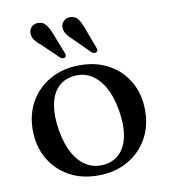

<svg xmlns="http://www.w3.org/2000/svg" viewBox="-80 -765 744 844"><g transform="rotate(-10 292.0 -342.5)"><path d="M294 -480Q367.5 -480 423.8 -448.8Q480 -417.5 511.5 -362Q543 -306.5 543 -233.5Q543 -163 511 -107.5Q479 -52 422 -20.2Q365 11.5 290.5 11.5Q217 11.5 161 -20Q105 -51.5 73.2 -107.2Q41.5 -163 41.5 -235Q41.5 -306 73.5 -361.2Q105.5 -416.5 162.2 -448.2Q219 -480 294 -480ZM329 -31.5Q371 -37.5 397.2 -65.8Q423.5 -94 432.2 -141.8Q441 -189.5 430 -254Q419 -319 394 -362Q369 -405 333.5 -424.2Q298 -443.5 255.5 -437Q213.5 -431 187.2 -402.8Q161 -374.5 152.5 -327Q144 -279.5 154.5 -214.5Q165.5 -149.5 190.5 -106.5Q215.5 -63.5 251 -44.5Q286.5 -25.5 329 -31.5ZM203 -637 238.5 -546Q241 -540 241.5 -534.8Q242 -529.5 237.5 -525.5Q233.5 -522 227.2 -523Q221 -524 215.5 -528L145 -596Q127.5 -609.5 117 -623Q106.5 -636.5 106 -653.5Q104 -669.5 115 -681.8Q126 -694 144.5 -695Q166.5 -695.5 179.5 -679.8Q192.5 -664 203 -637ZM345.5 -635.5 379.5 -544.5Q382 -538 382.2 -532.8Q382.5 -527.5 377.5 -524Q373.5 -521 367.2 -522Q361 -523 355.5 -527L285.5 -596.5Q269 -611 259.2 -624.8Q249.5 -638.5 248.5 -655.5Q248 -671.5 259 -683.2Q270 -695 288.5 -695.5Q311 -695.5 323.5 -679.2Q336 -663 345.5 -635.5Z"/></g></svg>

Font: Fraunces 11pt
Style: Regular
Weight: 400
Version: Version 1.000;[b76b70a41]